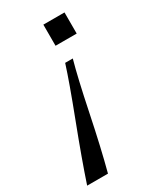

<svg xmlns="http://www.w3.org/2000/svg" viewBox="-301 -513 673 799"><g transform="rotate(-30 35.5 -113.5)"><path d="M150.4 -448.7V-347.2H48.8V-448.7ZM47.9 -265.6H84.5Q62.5 -187.5 31.2 -35.6Q0 116.2 -28.3 222.7H-128.4Q-92.8 115.7 -34.7 -36.1Q23.4 -188 47.9 -265.6Z"/></g></svg>

Font: Happy Times at the IKOB Italic
Style: Regular
Weight: 400
Designer: Lucas Le Bihan
Foundry: Lucas Le Bihan
Version: Version 1.000;PS 1.0;hotconv 1.0.88;makeotf.lib2.5.647800